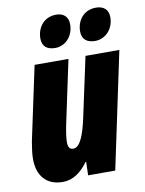

<svg xmlns="http://www.w3.org/2000/svg" viewBox="-87 -828 680 899"><g transform="rotate(-10 253.0 -378.5)"><path d="M403 -614C449 -614 491 -653 491 -712C491 -747 469 -767 432 -767C372 -767 340 -720 340 -670C340 -633 362 -614 403 -614ZM213 -614C259 -614 300 -653 300 -712C300 -747 278 -767 243 -767C183 -767 151 -720 151 -670C151 -633 172 -614 213 -614ZM139 10C187 10 227 -19 259 -64H262L260 0H389L506 -553H345L284 -269C268 -195 247 -135 214 -135C195 -135 189 -148 189 -170C189 -188 193 -217 199 -247L264 -553H103L28 -201C23 -172 19 -143 19 -120C19 -40 61 10 139 10Z"/></g></svg>

Font: Noto Sans UI Condensed Black
Style: Italic
Weight: 900
Width: 3
Italic angle: -192°
Designer: Monotype Design Team
Foundry: Monotype Imaging Inc.
Version: Version 1.901